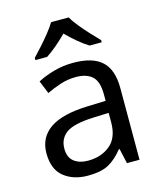

<svg xmlns="http://www.w3.org/2000/svg" viewBox="-115 -850 792 944"><g transform="rotate(-15 280.5 -378.0)"><path d="M288 -545Q386 -545 433 -502Q480 -459 480 -365V0H416L399 -76H395Q360 -32 321.5 -11Q283 10 215 10Q142 10 94 -28.5Q46 -67 46 -149Q46 -229 109 -272.5Q172 -316 303 -320L394 -323V-355Q394 -422 365 -448Q336 -474 283 -474Q241 -474 203 -461.5Q165 -449 132 -433L105 -499Q140 -518 188 -531.5Q236 -545 288 -545ZM314 -259Q214 -255 175.5 -227Q137 -199 137 -148Q137 -103 164.5 -82Q192 -61 235 -61Q303 -61 348 -98.5Q393 -136 393 -214V-262ZM325 -766Q337 -744 359.5 -716.5Q382 -689 406.5 -662.5Q431 -636 450 -617V-606H388Q362 -622 334 -645.5Q306 -669 279 -696Q252 -669 225 -646Q198 -623 172 -606H112V-617Q131 -637 154.5 -663Q178 -689 200 -716.5Q222 -744 235 -766Z"/></g></svg>

Font: Noto Sans Khudawadi
Style: Regular
Weight: 400
Designer: Monotype Design Team
Foundry: Monotype Imaging Inc.
Version: Version 2.003; ttfautohint (v1.8.4.7-5d5b)